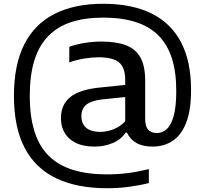

<svg xmlns="http://www.w3.org/2000/svg" viewBox="-20 -769 1088 1019"><path d="M548.5 230Q388 230 277.8 177Q167.5 124 110.8 15.5Q54 -93 54 -260Q54 -426.5 109.5 -534.8Q165 -643 270.8 -696Q376.5 -749 527.5 -749Q679.5 -749 783.5 -697.8Q887.5 -646.5 940.8 -544.8Q994 -443 994 -292Q994 -182.5 967.5 -116.2Q941 -50 895 -20.5Q849 9 790.5 9Q738 9 704 -10.2Q670 -29.5 654 -65H646.5Q622 -28 577.5 -9.5Q533 9 482 9Q397 9 350.2 -31.8Q303.5 -72.5 303.5 -142Q303.5 -214.5 354.2 -254.8Q405 -295 515.5 -305L670 -321L677.5 -257.5L523.5 -241.5Q465.5 -235 438.8 -213.8Q412 -192.5 412 -152.5Q412 -111.5 438 -90.2Q464 -69 512 -69Q546 -69 582 -82.8Q618 -96.5 644.5 -125.5V-345Q644.5 -391.5 629 -417.5Q613.5 -443.5 582 -454.2Q550.5 -465 503 -465Q470 -465 428.8 -458.5Q387.5 -452 347.5 -438L348 -521Q386 -534.5 431.5 -541.5Q477 -548.5 518.5 -548.5Q596 -548.5 647.5 -529.2Q699 -510 724.8 -464.8Q750.5 -419.5 750.5 -341.5V-139.5Q750.5 -97.5 766.8 -80.2Q783 -63 813 -63Q841 -63 864.2 -83.2Q887.5 -103.5 901.5 -152.5Q915.5 -201.5 915.5 -287Q915.5 -387.5 891.8 -460.8Q868 -534 819.8 -581.8Q771.5 -629.5 698.5 -652.5Q625.5 -675.5 527.5 -675.5Q430.5 -675.5 357.5 -651.5Q284.5 -627.5 235.8 -577.2Q187 -527 162.5 -448.5Q138 -370 138 -261Q138 -151 163 -71.5Q188 8 239 58.2Q290 108.5 367 132.5Q444 156.5 548.5 156.5Q605.5 156.5 659.2 149.5Q713 142.5 770 128.5V202.5Q718.5 215.5 662.5 222.8Q606.5 230 548.5 230Z"/></svg>

Font: Encode Sans SemiExpanded Medium
Style: Regular
Weight: 500
Width: 6
Designer: Multiple Designers
Foundry: Impallari Type
Version: Version 3.002